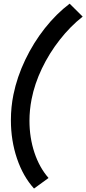

<svg xmlns="http://www.w3.org/2000/svg" viewBox="-20 -871 479 1066"><path d="M40.5 -203.6Q40.5 -276.9 54.7 -346.2Q74.7 -443.8 120.1 -538.8Q165.5 -633.8 229.2 -714.4Q293 -794.9 366.7 -850.6L439 -778.8Q370.1 -724.6 311.8 -650.1Q253.4 -575.7 212.6 -490.5Q171.9 -405.3 155.3 -319.8Q143.6 -259.8 143.6 -200.7Q143.6 -106.9 171.1 -23.9Q198.7 59.1 249.5 117.2L168.9 175.8Q107.9 108.4 74.2 8.8Q40.5 -90.8 40.5 -203.6Z"/></svg>

Font: Reddit Sans Fudge
Style: Bold
Weight: 700
Italic angle: -11.25°
Designer: Stephen Hutchings
Version: Version 1.013